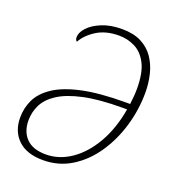

<svg xmlns="http://www.w3.org/2000/svg" viewBox="-134 -827 845 939"><g transform="rotate(20 288.5 -357.5)"><path d="M196 10Q110 10 65 -33.5Q20 -77 20 -148Q20 -198 41 -242Q62 -286 113.5 -320.5Q165 -355 254.5 -374.5Q344 -394 480 -394H503Q506 -418 507.5 -437.5Q509 -457 509 -475Q509 -557 485.5 -603.5Q462 -650 423 -670Q384 -690 339 -690Q270 -690 223 -660.5Q176 -631 154 -591Q145 -597 145 -612Q145 -636 168.5 -662Q192 -688 236.5 -706.5Q281 -725 342 -725Q402 -725 442.5 -704Q483 -683 507.5 -647Q532 -611 543 -565.5Q554 -520 554 -472Q554 -382 528.5 -296Q503 -210 456 -141Q409 -72 343 -31Q277 10 196 10ZM199 -21Q268 -21 329.5 -63Q391 -105 435.5 -182Q480 -259 498 -364H475Q353 -364 273 -346.5Q193 -329 147 -299Q101 -269 82 -230.5Q63 -192 63 -149Q63 -91 97 -56Q131 -21 199 -21Z"/></g></svg>

Font: Noto Serif SemiCondensed ExtraLight
Style: Italic
Weight: 200
Width: 4
Italic angle: -12°
Designer: Monotype Design Team
Foundry: Monotype Imaging Inc.
Version: Version 2.013